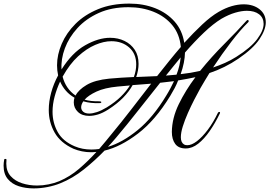

<svg xmlns="http://www.w3.org/2000/svg" viewBox="-235 -819 1497 1067"><path d="M-48 228Q-92 228 -130 216Q-168 204 -191.5 176Q-215 148 -215 102Q-215 86 -212 70Q-212 64 -205 64Q-199 64 -199 69Q-199 75 -199.5 80Q-200 85 -200 90Q-200 133 -175.5 160Q-151 187 -112 199.5Q-73 212 -29 212Q3 212 35 205.5Q67 199 94 188Q153 163 204 119.5Q255 76 301 25Q294 26 286.5 26.5Q279 27 271 27Q245 27 220.5 22Q196 17 174 8Q101 -25 68.5 -82.5Q36 -140 36 -208Q36 -255 49.5 -304.5Q63 -354 88 -400Q82 -427 82 -456Q82 -515 108 -575.5Q134 -636 184.5 -686.5Q235 -737 310 -768Q385 -799 484 -799Q562 -799 627 -773.5Q692 -748 735 -699.5Q778 -651 789 -581Q841 -638 889 -683Q937 -728 980 -753Q1018 -775 1053 -785Q1088 -795 1119 -795Q1173 -795 1207.5 -767.5Q1242 -740 1242 -695Q1242 -654 1207 -601.5Q1172 -549 1090 -493Q1052 -467 1011.5 -447Q971 -427 929 -413L904 -372Q895 -358 879 -329.5Q863 -301 844.5 -265Q826 -229 809 -190.5Q792 -152 781 -117Q770 -82 770 -56Q770 -27 788 -16Q795 -12 806 -12Q830 -12 859.5 -34.5Q889 -57 919.5 -97.5Q950 -138 976 -192Q979 -197 983 -197Q990 -197 987 -189Q961 -135 930.5 -91Q900 -47 866.5 -20.5Q833 6 797 6Q757 6 738.5 -19.5Q720 -45 720 -86Q721 -163 758.5 -240Q796 -317 851 -390Q827 -385 803.5 -380.5Q780 -376 755 -372Q747 -351 736 -330Q725 -309 711 -286Q628 -150 531.5 -76.5Q435 -3 346 18Q293 73 231 122.5Q169 172 99 200Q67 213 28.5 220.5Q-10 228 -48 228ZM522 -391 638 -396Q672 -439 705 -480Q738 -521 770 -558Q763 -630 722.5 -679Q682 -728 618.5 -753.5Q555 -779 479 -779Q385 -779 314 -747Q243 -715 195.5 -663Q148 -611 125.5 -550.5Q103 -490 107 -433Q165 -526 238.5 -567.5Q312 -609 377 -609Q421 -609 457 -591.5Q493 -574 514 -542Q535 -510 535 -464Q535 -429 522 -391ZM769 -407Q825 -413 877 -425Q941 -504 1011.5 -574.5Q1082 -645 1134 -703Q1139 -708 1142 -708Q1147 -708 1147 -701Q1147 -697 1143 -694Q1102 -654 1050.5 -587Q999 -520 949 -444Q983 -455 1015.5 -469.5Q1048 -484 1078 -503Q1159 -554 1194.5 -602Q1230 -650 1230 -686Q1230 -720 1205 -739.5Q1180 -759 1137 -759Q1108 -759 1072 -748.5Q1036 -738 996 -715Q950 -687 898.5 -638Q847 -589 793 -527Q792 -472 769 -407ZM185 -288Q201 -320 246.5 -347Q292 -374 372 -382Q438 -388 509 -391Q522 -427 522 -461Q522 -521 482.5 -555.5Q443 -590 384 -590Q342 -590 294 -569.5Q246 -549 199 -506Q152 -463 113 -393Q121 -361 139 -334Q157 -307 185 -288ZM687 -399 746 -404Q756 -430 761.5 -454Q767 -478 769 -500Q749 -476 728.5 -450.5Q708 -425 687 -399ZM365 -3Q445 -27 530 -96Q615 -165 689 -288Q702 -309 712.5 -329Q723 -349 732 -368L655 -359Q594 -283 532.5 -204.5Q471 -126 411 -55Q400 -42 388.5 -29Q377 -16 365 -3ZM273 12Q294 12 316 9Q334 -12 351.5 -33Q369 -54 385 -74Q439 -139 494.5 -211Q550 -283 605 -354Q580 -352 554 -350Q528 -348 502 -346Q483 -311 449.5 -276.5Q416 -242 366 -210Q336 -191 310 -183Q284 -175 261 -175Q221 -175 198 -197Q175 -219 175 -250Q175 -264 179 -276Q151 -292 131 -315Q111 -338 99 -366Q80 -325 68.5 -282Q57 -239 57 -198Q57 -137 85.5 -85.5Q114 -34 180 -6Q222 12 273 12ZM261 -188Q279 -188 303.5 -196Q328 -204 358 -222Q405 -251 436.5 -282Q468 -313 487 -344L419 -338Q346 -331 301 -310Q256 -289 235 -265Q271 -255 317 -256Q328 -256 328 -251Q328 -246 318 -246Q293 -245 270.5 -247.5Q248 -250 228 -256Q216 -238 216 -223Q216 -208 227.5 -198Q239 -188 261 -188Z"/></svg>

Font: Mea Culpa
Style: Regular
Weight: 400
Designer: Robert E. Leuschke
Foundry: Robert E. Leuschke
Version: Version 1.010; ttfautohint (v1.8.3)